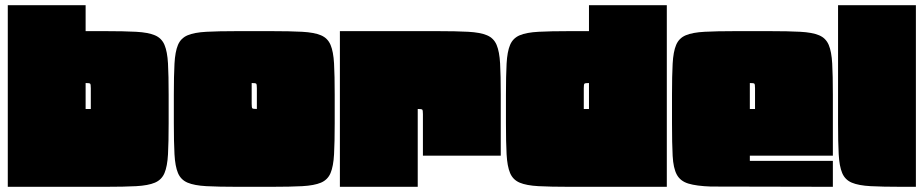

<svg xmlns="http://www.w3.org/2000/svg" viewBox="-20 -720 3560 740"><path d="M385 0H10V-700H310V-600H385Q458 -600 504.5 -597.5Q551 -595 577 -584Q603 -573 614 -547Q625 -521 627.5 -475Q630 -429 630 -355V-245Q630 -172 627.5 -125.5Q625 -79 614 -53Q603 -27 577 -16Q551 -5 505 -2.5Q459 0 385 0ZM330 -300V-380Q330 -395 327.5 -397.5Q325 -400 310 -400V-300Z M1025 -600Q1098 -600 1144.5 -597.5Q1191 -595 1217 -584Q1243 -573 1254 -547Q1265 -521 1267.5 -475Q1270 -429 1270 -355V-245Q1270 -172 1267.5 -125.5Q1265 -79 1254 -53Q1243 -27 1217 -16Q1191 -5 1145 -2.5Q1099 0 1025 0H895Q822 0 775.5 -2.5Q729 -5 703 -16Q677 -27 666 -53Q655 -79 652.5 -125.5Q650 -172 650 -245V-355Q650 -428 652.5 -474.5Q655 -521 666 -547Q677 -573 703 -584Q729 -595 775.5 -597.5Q822 -600 895 -600ZM950 -400V-320Q950 -305 952.5 -302.5Q955 -300 970 -300V-380Q970 -395 967.5 -397.5Q965 -400 950 -400Z M1290 -600H1665Q1738 -600 1784.5 -597.5Q1831 -595 1857 -584Q1883 -573 1894 -547Q1905 -521 1907.5 -475Q1910 -429 1910 -355V-120H1610V-280Q1610 -295 1607.5 -297.5Q1605 -300 1590 -300V0H1290Z M2175 0Q2102 0 2055.5 -2.5Q2009 -5 1983 -16Q1957 -27 1946 -53Q1935 -79 1932.5 -125.5Q1930 -172 1930 -245V-355Q1930 -428 1932.5 -474.5Q1935 -521 1946 -547Q1957 -573 1983 -584Q2009 -595 2055.5 -597.5Q2102 -600 2175 -600H2250V-700H2550V0ZM2230 -300H2250V-400Q2235 -400 2232.5 -397.5Q2230 -395 2230 -380Z M2570 -355Q2570 -428 2572.5 -474.5Q2575 -521 2586 -547Q2597 -573 2623 -584Q2649 -595 2695.5 -597.5Q2742 -600 2815 -600H2945Q3018 -600 3064.5 -597.5Q3111 -595 3137 -584Q3163 -573 3174 -547Q3185 -521 3187.5 -475Q3190 -429 3190 -355V-120H2870V-100H3190V0L2720 -1Q2664 -3 2633 -12.5Q2602 -22 2588.5 -47Q2575 -72 2572.5 -119.5Q2570 -167 2570 -245ZM2870 -400V-300H2890V-380Q2890 -395 2887.5 -397.5Q2885 -400 2870 -400Z M3510 0H3455Q3382 0 3335.5 -2.5Q3289 -5 3263 -16Q3237 -27 3226 -53Q3215 -79 3212.5 -125.5Q3210 -172 3210 -245V-700H3510Z"/></svg>

Font: Badeen Display
Style: Regular
Weight: 400
Version: Version 1.000; ttfautohint (v1.8.4.7-5d5b)